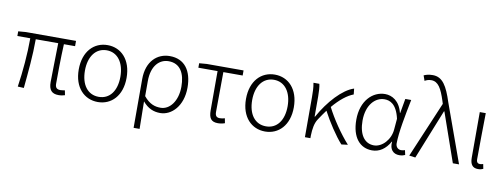

<svg xmlns="http://www.w3.org/2000/svg" viewBox="-75 -1235 4888 1861"><g transform="rotate(10 2369.5 -304.5)"><path d="M519 13C545 13 564 8 581 3L572 -43C550 -40 537 -38 528 -38C493 -38 477 -54 477 -92C477 -155 478 -348 485 -482H595V-534H102L27 -528V-482H154C154 -326 139 -154 116 0L176 3C191 -150 208 -322 208 -482H429C427 -352 422 -164 422 -98C422 -22 451 13 519 13Z M905 13C1037 13 1140 -88 1140 -266C1140 -446 1037 -547 905 -547C772 -547 669 -446 669 -266C669 -88 772 13 905 13ZM905 -38C796 -38 730 -127 730 -266C730 -403 796 -496 905 -496C1013 -496 1079 -403 1079 -266C1079 -127 1013 -38 905 -38Z M1291 199H1350C1349 96 1348 32 1346 -71C1399 -8 1456 13 1519 13C1630 13 1738 -93 1738 -275C1738 -441 1663 -547 1517 -547C1395 -547 1291 -458 1291 -281ZM1514 -38C1461 -38 1406 -52 1348 -123V-271C1348 -426 1427 -496 1514 -496C1630 -496 1678 -403 1678 -274C1678 -132 1604 -38 1514 -38Z M2087 13C2114 13 2140 7 2155 1L2146 -46C2131 -41 2114 -38 2097 -38C2065 -38 2051 -54 2051 -92C2051 -219 2052 -350 2054 -484H2244V-534H1882L1808 -528V-484H1997V-98C1997 -22 2020 13 2087 13Z M2551 13C2683 13 2786 -88 2786 -266C2786 -446 2683 -547 2551 -547C2418 -547 2315 -446 2315 -266C2315 -88 2418 13 2551 13ZM2551 -38C2442 -38 2376 -127 2376 -266C2376 -403 2442 -496 2551 -496C2659 -496 2725 -403 2725 -266C2725 -127 2659 -38 2551 -38Z M3302 8 3365 0C3281 -93 3191 -227 3138 -332C3207 -414 3276 -468 3336 -490L3330 -547C3220 -513 3091 -371 3004 -213H3000V-412C3000 -457 2997 -508 2990 -534H2932C2941 -490 2942 -438 2942 -395V0H2996V-26C2998 -91 3006 -149 3036 -193C3058 -227 3081 -259 3103 -289C3156 -188 3237 -64 3302 8Z M3604 13C3676 13 3736 -27 3779 -104H3782C3773 -26 3814 13 3872 13C3898 13 3916 7 3929 1L3919 -45C3908 -41 3894 -38 3881 -38C3852 -38 3828 -60 3828 -95C3828 -200 3864 -385 3894 -534H3836L3811 -392H3808C3780 -505 3705 -547 3636 -547C3513 -547 3403 -440 3403 -254C3403 -78 3486 13 3604 13ZM3614 -38C3519 -38 3464 -121 3464 -255C3464 -411 3548 -496 3639 -496C3691 -496 3758 -472 3790 -331L3781 -226C3774 -123 3694 -38 3614 -38Z M4030 8 4226 -481H4230L4398 0H4459L4252 -574C4203 -725 4157 -808 4059 -808C4020 -808 3992 -800 3971 -790L3989 -739C4006 -749 4026 -757 4053 -757C4122 -757 4156 -694 4194 -576L4202 -550L3969 0Z M4647 13C4670 13 4686 8 4698 2L4689 -44C4676 -40 4667 -38 4657 -38C4637 -38 4623 -50 4623 -78C4623 -225 4626 -379 4628 -534H4569V-85C4569 -19 4594 13 4647 13Z"/></g></svg>

Font: Noto Sans TC Light
Style: Regular
Weight: 300
Designer: Ryoko NISHIZUKA 西塚涼子 (kana, bopomofo & ideographs); Paul D. Hunt (Latin, Greek & Cyrillic); Sandoll Communications 산돌커뮤니
Foundry: Adobe
Version: Version 2.004;hotconv 1.0.118;makeotfexe 2.5.65603